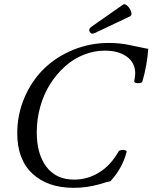

<svg xmlns="http://www.w3.org/2000/svg" viewBox="-20 -880 725 913"><path d="M431.2 -723.1Q414.1 -714.8 406.7 -728.5Q399.4 -742.2 415 -752.9L564.9 -857.9Q573.7 -864.3 586.7 -851.3Q599.6 -838.4 603.8 -823.7Q607.9 -809.1 600.1 -803.2ZM331.1 13.2Q206.5 13.2 134.3 -54.2Q62 -121.6 62 -246.1Q62 -335.4 96.2 -415.5Q130.4 -495.6 188.5 -552.5Q246.6 -609.4 327.1 -642.6Q407.7 -675.8 497.1 -675.8Q551.8 -675.8 600.1 -665Q615.2 -662.1 644.3 -655.8Q673.3 -649.4 685.1 -647.9Q679.2 -567.9 657.2 -493.2Q654.3 -483.9 634.8 -484.4Q618.2 -485.8 618.2 -492.2Q623 -520.5 623 -530.8Q623 -581.1 583.7 -610.1Q544.4 -639.2 478 -639.2Q426.8 -639.2 377.9 -619.6Q329.1 -600.1 289.1 -564.2Q249 -528.3 218.8 -480.7Q188.5 -433.1 171.6 -373.5Q154.8 -314 154.8 -250Q154.8 -147.5 200.9 -86.7Q247.1 -25.9 332 -25.9Q397.9 -25.9 453.1 -61Q505.9 -93.3 544.9 -161.1Q547.4 -165 557.1 -166.5Q566.9 -168 575.2 -165.5Q583.5 -163.1 582 -157.2Q561.5 -79.1 504.9 -18.1Q492.7 -16.6 453.1 -3.9Q392.1 13.2 331.1 13.2Z"/></svg>

Font: Junicode SmCond Medium
Style: Italic
Weight: 500
Width: 4
Italic angle: -11°
Designer: Peter S. Baker
Version: Version 2.206